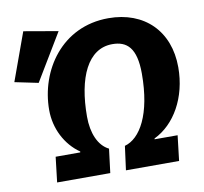

<svg xmlns="http://www.w3.org/2000/svg" viewBox="-80 -806 951 893"><g transform="rotate(-10 396.0 -360.0)"><path d="M141 -338C141 -251 182 -170 250 -123L249 -119H133L119 0H370L384 -113C335 -137 309 -199 309 -277C309 -461 367 -589 483 -589C552 -589 595 -552 595 -430C595 -238 533 -133 459 -113L444 0H695L709 -119H600L601 -123C699 -170 767 -287 767 -430C767 -601 656 -711 486 -711C265 -711 141 -524 141 -338ZM115 -471 248 -692 86 -720 4 -494Z"/></g></svg>

Font: Fira Sans OT
Style: Bold Italic
Weight: 700
Italic angle: -8°
Designer: Carrois Corporate & Edenspiekermann
Foundry: Carrois Corporate GbR & Edenspiekermann AG
Version: Version 2.001